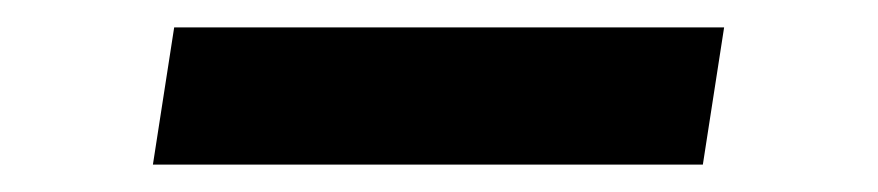

<svg xmlns="http://www.w3.org/2000/svg" viewBox="-20 -346 640 140"><path d="M107 -326H508L492.5 -226H91.5Z"/></svg>

Font: JuliaMono
Style: Italic
Weight: 400
Italic angle: -9°
Monospace: yes
Designer: cormullion
Foundry: corm
Version: Version 0.057; ttfautohint (v1.8.4)